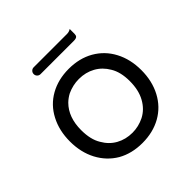

<svg xmlns="http://www.w3.org/2000/svg" viewBox="-167 -780 928 928"><g transform="rotate(-45 297.0 -315.5)"><path d="M296.9 -65.4Q251 -65.4 213.9 -85.9Q176.8 -106.4 154.3 -146Q129.9 -185.5 129.9 -250Q129.9 -337.4 179.7 -387.7Q196.3 -403.8 216.8 -414.6Q255.4 -432.6 296.9 -432.6Q342.8 -432.6 379.9 -412.1Q417 -391.6 439.5 -353Q463.9 -313.5 463.9 -251.5Q463.9 -189.5 440.4 -147.5Q417 -105 377 -84.5Q338.4 -65.4 296.9 -65.4ZM510.7 -380.9Q480.5 -438.5 424.3 -470.7Q369.1 -502 296.9 -502Q224.6 -502 168.9 -470.7Q113.3 -439.5 83 -381.3Q52.7 -323.7 52.7 -249.5Q52.7 -175.3 83 -117.7Q113.8 -59.6 168.5 -27.3Q223.6 3.9 295.9 3.9Q368.2 3.9 423.8 -27.3Q479.5 -58.6 510.3 -116.7Q541 -174.8 541 -249.3Q541 -323.7 510.7 -380.9ZM436.5 -634.8Q424.3 -627 411.1 -627H182.6Q172.9 -627 166 -620.1Q159.2 -613.3 159.2 -603.5Q159.2 -593.8 166 -586.9Q172.9 -580.1 182.6 -580.1H411.1Q425.3 -580.1 431.6 -585.9Q436.5 -591.3 436.5 -601.6Z"/></g></svg>

Font: YuPearl-Light
Style: Light
Weight: 300
Designer: Max Yao
Foundry: Max-Everyday
Version: Version 1.011; ttfautohint (v1.8.3)